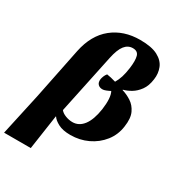

<svg xmlns="http://www.w3.org/2000/svg" viewBox="-282 -913 1185 1278"><g transform="rotate(30 310.5 -274.0)"><path d="M-57 220 13 -100 93 -494Q121 -629 207.5 -698.5Q294 -768 420 -768Q508 -768 556 -742.5Q604 -717 620.5 -675.5Q637 -634 630 -587Q623 -533 598.5 -499.5Q574 -466 543.5 -448Q513 -430 485 -423L484 -420Q521 -409 555 -387Q589 -365 608 -324.5Q627 -284 617 -217Q608 -149 567 -97Q526 -45 464.5 -16Q403 13 332 13Q273 13 237.5 -6Q202 -25 189 -46H187L148 220ZM301 -68Q351 -68 384.5 -112Q418 -156 431 -242Q444 -337 422 -377Q407 -369 391.5 -363Q376 -357 367 -357Q344 -356 330.5 -370Q317 -384 321 -411Q323 -421 328 -434Q333 -447 343 -459Q357 -457 375.5 -453Q394 -449 413 -443Q428 -468 437.5 -498Q447 -528 453 -572Q461 -633 452 -664.5Q443 -696 405 -696Q368 -696 343 -664.5Q318 -633 303 -562L207 -106Q220 -89 247 -78.5Q274 -68 301 -68Z"/></g></svg>

Font: Noto Serif Black
Style: Italic
Weight: 900
Italic angle: -12°
Designer: Monotype Design Team
Foundry: Monotype Imaging Inc.
Version: Version 2.013